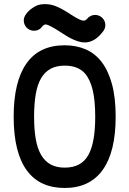

<svg xmlns="http://www.w3.org/2000/svg" viewBox="-20 -934 643 954"><path d="M301.3 -709Q358.4 -709 405.3 -689Q452.1 -668.9 485.1 -626Q518.1 -583 536.4 -515.9Q554.7 -448.7 554.7 -354.5Q554.7 -179.2 490.2 -89.6Q425.8 0 301.3 0Q240.7 0 193.6 -21.2Q146.5 -42.5 114 -86.2Q81.5 -129.9 64.7 -196.8Q47.9 -263.7 47.9 -354.5Q47.9 -527.8 111.3 -618.4Q174.8 -709 301.3 -709ZM402.3 -568.8Q368.2 -607.9 301.3 -607.9Q259.8 -607.9 230.7 -591.8Q201.7 -575.7 183.6 -544.2Q165.5 -512.7 157.5 -465.1Q149.4 -417.5 149.4 -354.5Q149.4 -290.5 157.7 -242.9Q166 -195.3 184.6 -163.8Q203.1 -132.3 231.9 -116.7Q260.7 -101.1 301.3 -101.1Q342.8 -101.1 371.8 -116.5Q400.9 -131.8 418.7 -163.3Q436.5 -194.8 444.8 -242.7Q453.1 -290.5 453.1 -354.5Q453.1 -433.6 440.7 -486.1Q428.2 -538.6 402.3 -568.8ZM188.5 -800.8Q174.3 -781.2 148.9 -781.2Q138.2 -781.2 128.7 -785.4Q119.1 -789.6 112.5 -796.4Q106 -803.2 102.1 -812.5Q98.1 -821.8 98.1 -831.5Q98.1 -845.2 105.5 -857.7Q112.8 -870.1 123.5 -880.1Q134.3 -890.1 146.5 -897.7Q158.7 -905.3 168.5 -908.7Q176.3 -911.1 184.8 -912.4Q193.4 -913.6 202.1 -913.6Q217.3 -913.6 230.5 -911.1Q243.7 -908.7 258.3 -902.8Q272.9 -897 290.3 -887.5Q307.6 -877.9 330.1 -863.3L330.6 -862.8Q356.4 -846.2 371.3 -838.9Q386.2 -831.5 395.5 -831.5Q405.3 -831.5 411.6 -839.4Q419.4 -849.1 429.9 -854.5Q440.4 -859.9 452.6 -859.9Q461.9 -859.9 470.9 -856.4Q480 -853 487.3 -846.2Q494.6 -839.4 499 -830.1Q503.4 -820.8 503.4 -809.6Q503.4 -793 493.2 -779.3Q451.7 -723.1 400.9 -723.1Q385.3 -723.1 369.6 -728Q354 -732.9 338.4 -740.2Q322.8 -747.6 307.1 -757.6Q291.5 -767.6 275.9 -777.3L275.4 -777.8Q267.1 -783.2 257.1 -789.3Q247.1 -795.4 237.5 -800.5Q228 -805.7 219.7 -809.1Q211.4 -812.5 207 -812.5Q197.8 -812.5 188.5 -800.8Z"/></svg>

Font: TGL 0-17
Style: Regular
Weight: 400
Designer: Peter Wiegel
Foundry: Peter Wiegel
Version: Version 1.003 2010